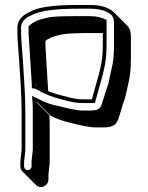

<svg xmlns="http://www.w3.org/2000/svg" viewBox="-20 -482 596 773"><path d="M145 271C161 271 175 257 175 241V221L180 175V20C180 7 180 -5 179 -18L126 -71C128 -70 130 -70 131 -69L184 -16C208 -3 235 6 266 13C291 19 333 31 367 31H394C424 31 445 26 455 1C459 -8 470 -49 476 -66C487 -95 485 -97 498 -152C504 -176 507 -208 507 -249V-324C507 -347 507 -361 494 -377L441 -430C421 -451 388 -462 342 -462H294C206 -462 146 -455 112 -440L86 -427C62 -413 50 -394 50 -370V-345C50 -324 56 -258 58 -226C61 -169 67 -102 67 -33V122L62 168V188C62 196 65 203 71 209L124 262C130 268 137 271 145 271ZM350 -82H314C297 -82 278 -85 258 -90C225 -99 206 -102 174 -115L163 -295V-317C173 -327 194 -336 227 -343C245 -347 286 -349 347 -349H394V-302C394 -293 394 -283 393 -274C393 -218 364 -138 350 -82ZM127 -139C125 -140 124 -140 123 -140V-143ZM342 -417H294C233 -417 192 -416 171 -411C133 -403 112 -393 95 -376V-348L108 -143V-127L121 -125C123 -125 135 -119 151 -109C194 -89 217 -85 254 -75C275 -70 295 -67 314 -67H362L365 -78C379 -133 408 -214 408 -273C409 -283 409 -293 409 -302V-402C390 -411 372 -417 342 -417ZM92 203C84 203 77 196 77 188V169L82 123V-33C82 -103 76 -170 73 -227C71 -259 65 -326 65 -345V-370C65 -388 73 -402 93 -414L118 -426C148 -439 207 -447 294 -447H342C386 -447 415 -436 430 -420C439 -408 439 -400 439 -377V-302C439 -262 436 -231 430 -209C417 -153 420 -152 409 -124C403 -106 391 -65 388 -58C381 -41 370 -37 341 -37H314C283 -37 242 -49 216 -55C183 -62 166 -67 134 -84L132 -85L109 -96L111 -70C112 -58 112 -46 112 -33V121L107 167V188C107 196 100 203 92 203Z"/></svg>

Font: Squarish
Style: Shd
Weight: 400
Foundry: Cannot Into Space Fonts
Version: Version 0.272